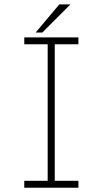

<svg xmlns="http://www.w3.org/2000/svg" viewBox="-20 -874 490 894"><path d="M146 -722.5 256 -853.5H308L177 -722.5ZM345 -668H235V-32H345V0H93V-32H202V-668H93V-700H345Z"/></svg>

Font: League Mono Condensed Thin
Style: Regular
Weight: 100
Width: 1
Designer: Tyler Finck
Foundry: The League of Moveable Type / Tyler Finck
Version: Version 2.210